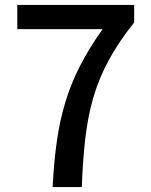

<svg xmlns="http://www.w3.org/2000/svg" viewBox="-20 -757 610 777"><path d="M193 0Q198 -101 210 -185.5Q222 -270 245 -345.5Q268 -421 305 -492.5Q342 -564 395 -639H50V-737H523V-666Q459 -586 419 -511.5Q379 -437 357 -360Q335 -283 325 -195.5Q315 -108 311 0Z"/></svg>

Font: Noto Sans JP Thin Medium
Style: Regular
Weight: 500
Version: Version 2.004-H2;hotconv 1.0.118;makeotfexe 2.5.65603